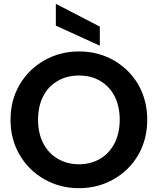

<svg xmlns="http://www.w3.org/2000/svg" viewBox="-20 -977 825 1004"><path d="M393 7C393 7 393 7 393 7C458 7 518 -8 573 -39C628 -70 671 -112 703 -167C734 -221 750 -282 750 -351C750 -351 750 -351 750 -351C750 -419 734 -480 703 -535C671 -589 628 -631 574 -662C519 -693 459 -708 393 -708C393 -708 393 -708 393 -708C328 -708 268 -693 213 -662C158 -631 115 -589 83 -535C51 -480 35 -419 35 -351C35 -351 35 -351 35 -351C35 -282 51 -221 83 -167C115 -112 158 -70 213 -39C268 -8 328 7 393 7ZM393 -118C393 -118 393 -118 393 -118C351 -118 314 -128 282 -147C249 -166 224 -193 206 -228C188 -263 179 -304 179 -351C179 -351 179 -351 179 -351C179 -398 188 -439 206 -474C224 -509 249 -535 282 -554C314 -573 351 -582 393 -582C393 -582 393 -582 393 -582C435 -582 472 -573 504 -554C536 -535 561 -509 579 -474C597 -439 606 -398 606 -351C606 -351 606 -351 606 -351C606 -304 597 -263 579 -228C561 -193 536 -166 504 -147C472 -128 435 -118 393 -118ZM272 -957C272 -957 272 -843 272 -843C272 -843 502 -738 502 -738C502 -738 502 -838 502 -838C502 -838 272 -957 272 -957Z"/></svg>

Font: Girnar Poppins
Style: SemiBold
Weight: 500
Designer: Ninad Kale (Devanagari), Jonny Pinhorn (Latin)
Foundry: Indian Type Foundry
Version: ""